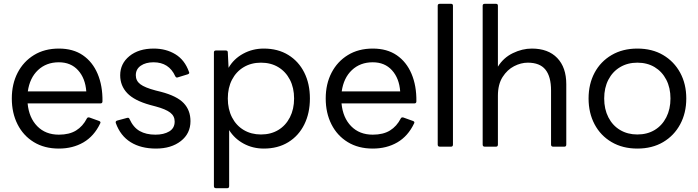

<svg xmlns="http://www.w3.org/2000/svg" viewBox="-20 -770 3664 1008"><path d="M289 10Q213 10 157.5 -24Q102 -58 72 -117.5Q42 -177 42 -253Q42 -329 72.5 -388Q103 -447 158.5 -481Q214 -515 289 -515Q364 -515 415 -480Q466 -445 492.5 -382.5Q519 -320 518 -238Q518 -227 507 -227H125Q132 -152 175.5 -107.5Q219 -63 289 -63Q344 -63 379.5 -85Q415 -107 436 -148Q440 -156 450 -153L500 -135Q511 -131 506 -122Q474 -55 418 -22.5Q362 10 289 10ZM289 -443Q223 -443 179.5 -402Q136 -361 126 -290H433Q428 -359 390 -401Q352 -443 289 -443Z M799 10Q720 10 666 -23.5Q612 -57 588 -124Q585 -134 595 -137L647 -151Q657 -154 660 -145Q680 -101 713.5 -82Q747 -63 796 -63Q840 -63 868.5 -80Q897 -97 897 -132Q897 -161 873.5 -179Q850 -197 798 -211L768 -219Q685 -242 648 -281Q611 -320 611 -375Q611 -436 659.5 -475.5Q708 -515 787 -515Q852 -515 901 -485Q950 -455 972 -393Q977 -384 966 -380L914 -364Q905 -360 900 -370Q867 -443 786 -443Q745 -443 719 -425Q693 -407 693 -375Q693 -346 716.5 -328Q740 -310 797 -295L825 -288Q909 -266 944.5 -228.5Q980 -191 980 -134Q980 -69 929.5 -29.5Q879 10 799 10Z M1114 218Q1103 218 1103 207V-495Q1103 -505 1114 -505H1165Q1176 -505 1176 -495L1180 -414Q1207 -461 1256.5 -488Q1306 -515 1365 -515Q1439 -515 1493.5 -481.5Q1548 -448 1577.5 -389Q1607 -330 1607 -253Q1607 -176 1577.5 -116.5Q1548 -57 1493.5 -23.5Q1439 10 1365 10Q1307 10 1259 -16Q1211 -42 1183 -87V207Q1183 218 1173 218ZM1350 -64Q1402 -64 1441 -87.5Q1480 -111 1502 -154Q1524 -197 1524 -253Q1524 -309 1502 -351.5Q1480 -394 1441 -417.5Q1402 -441 1350 -441Q1299 -441 1259.5 -417.5Q1220 -394 1198 -351.5Q1176 -309 1176 -253Q1176 -197 1198 -154Q1220 -111 1259.5 -87.5Q1299 -64 1350 -64Z M1937 10Q1861 10 1805.5 -24Q1750 -58 1720 -117.5Q1690 -177 1690 -253Q1690 -329 1720.5 -388Q1751 -447 1806.5 -481Q1862 -515 1937 -515Q2012 -515 2063 -480Q2114 -445 2140.5 -382.5Q2167 -320 2166 -238Q2166 -227 2155 -227H1773Q1780 -152 1823.5 -107.5Q1867 -63 1937 -63Q1992 -63 2027.5 -85Q2063 -107 2084 -148Q2088 -156 2098 -153L2148 -135Q2159 -131 2154 -122Q2122 -55 2066 -22.5Q2010 10 1937 10ZM1937 -443Q1871 -443 1827.5 -402Q1784 -361 1774 -290H2081Q2076 -359 2038 -401Q2000 -443 1937 -443Z M2289 0Q2278 0 2278 -11V-740Q2278 -750 2289 -750H2348Q2358 -750 2358 -740V-11Q2358 0 2348 0Z M2525 0Q2514 0 2514 -11V-740Q2514 -750 2525 -750H2584Q2594 -750 2594 -740V-420Q2623 -467 2672.5 -491Q2722 -515 2772 -515Q2858 -515 2905.5 -465.5Q2953 -416 2953 -328V-11Q2953 0 2943 0H2884Q2873 0 2873 -11V-295Q2873 -368 2843.5 -404.5Q2814 -441 2751 -441Q2715 -441 2679 -422.5Q2643 -404 2618.5 -365.5Q2594 -327 2594 -267V-11Q2594 0 2584 0Z M3326 10Q3249 10 3191 -24Q3133 -58 3101.5 -117.5Q3070 -177 3070 -253Q3070 -329 3101.5 -388Q3133 -447 3191 -481Q3249 -515 3326 -515Q3404 -515 3461.5 -481Q3519 -447 3551 -388Q3583 -329 3583 -253Q3583 -177 3551 -117.5Q3519 -58 3461.5 -24Q3404 10 3326 10ZM3326 -64Q3378 -64 3417 -87.5Q3456 -111 3478 -154Q3500 -197 3500 -253Q3500 -309 3478 -351.5Q3456 -394 3417 -417.5Q3378 -441 3326 -441Q3275 -441 3235.5 -417.5Q3196 -394 3174 -351.5Q3152 -309 3152 -253Q3152 -197 3174 -154Q3196 -111 3235.5 -87.5Q3275 -64 3326 -64Z"/></svg>

Font: LINE Seed Sans
Style: Regular
Weight: 400
Designer: LINE VX Design & Dalton Maag Ltd & Sandoll Inc
Foundry: Dalton Maag Ltd
Version: Version 1.003